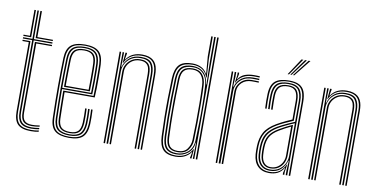

<svg xmlns="http://www.w3.org/2000/svg" viewBox="-76 -1017 2458 1241"><g transform="rotate(10 1153.5 -397.0)"><path d="M177.5 -10.2Q128 -10.2 106.5 -32.2Q85 -54.2 85 -104.8V-574.8H23.8V-583.2H85V-770H94.8V-583.2H216.8V-574.8H94.8V-104.8Q94.8 -58.8 114 -38.8Q133.2 -18.8 177.5 -18.8Q189.5 -18.8 202.2 -20Q215 -21.2 228.8 -23.5V-15Q217 -12.8 203.8 -11.5Q190.5 -10.2 177.5 -10.2ZM177.5 6.2Q117.5 6.2 91.5 -19.5Q65.5 -45.2 65.5 -104.8V-558.2H23.8V-566.5H75.2V-104.8Q75.2 -49.5 98.9 -25.8Q122.5 -2 177.5 -2Q190.5 -2 203.9 -3.2Q217.2 -4.5 228.8 -7V1.5Q208.2 6.2 177.5 6.2ZM177.5 -27Q138.5 -27 121.5 -45.1Q104.5 -63.2 104.5 -104.8V-566.5H216.8V-558.2H114.5V-104.8Q114.5 -67.5 129.1 -51.5Q143.8 -35.5 177.5 -35.5Q186.2 -35.5 199.8 -36.2Q213.2 -37 228.8 -40V-31.8Q214.8 -29.5 201.6 -28.2Q188.5 -27 177.5 -27ZM23.8 -591.8V-600H65.5V-770H75.2V-591.8ZM104.5 -591.8V-770H114.5V-600H216.8V-591.8Z M428.2 6.2Q364.8 6.2 335 -18.8Q305.2 -43.8 303.5 -103.2Q301.8 -161.5 301.1 -213.4Q300.5 -265.2 300.5 -312.9Q300.5 -360.5 301.4 -405.8Q302.2 -451 303.5 -495.8Q305.5 -555 334.6 -580.6Q363.8 -606.2 428 -606.2Q490 -606.2 518 -581Q546 -555.8 548.5 -496.8Q549 -488.5 549.5 -464.6Q550 -440.8 550.2 -408.4Q550.5 -376 549.9 -342.1Q549.2 -308.2 547.2 -280H349.5Q349.8 -250.5 350.1 -222.4Q350.5 -194.2 351.1 -165.5Q351.8 -136.8 352.5 -105.2Q353.8 -66.8 371 -49.8Q388.2 -32.8 428.2 -32.8Q464.2 -32.8 480.9 -49.6Q497.5 -66.5 499.5 -105.8Q500.5 -124.8 500.2 -152.9Q500 -181 498.8 -200H508.5Q510 -176.5 510.1 -148.6Q510.2 -120.8 509.5 -105.2Q507.2 -62.2 488.2 -43.6Q469.2 -25 428.2 -25Q383.5 -25 363.8 -43.8Q344 -62.5 342.5 -105Q341.5 -140.5 340.9 -171.5Q340.2 -202.5 340 -231.4Q339.8 -260.2 339.5 -288.5H537.8Q539 -314.8 539.5 -347.1Q540 -379.5 539.9 -410.6Q539.8 -441.8 539.5 -465.1Q539.2 -488.5 538.8 -496.2Q536.5 -551.5 510.5 -575Q484.5 -598.5 428 -598.5Q368.2 -598.5 341.6 -574.4Q315 -550.2 313.2 -494.8Q312 -451.8 311.1 -406.6Q310.2 -361.5 310.2 -313.5Q310.2 -265.5 310.9 -213.5Q311.5 -161.5 313.2 -104.5Q314.8 -49.5 341.4 -25.5Q368 -1.5 428.2 -1.5Q484.2 -1.5 510.1 -25.2Q536 -49 538.8 -104.2Q539.2 -113.5 539.4 -130.6Q539.5 -147.8 539.1 -166.6Q538.8 -185.5 537.8 -200H547.5Q549 -178.2 549.1 -148.9Q549.2 -119.5 548.5 -103.8Q545.5 -44.8 517.5 -19.2Q489.5 6.2 428.2 6.2ZM428.2 -9.2Q374.8 -9.2 349.6 -30.9Q324.5 -52.5 323 -104.5Q321.5 -160 320.8 -211Q320 -262 320 -309.9Q320 -357.8 320.9 -403.6Q321.8 -449.5 323 -494.5Q324.5 -546 349 -568.4Q373.5 -590.8 428 -590.8Q480 -590.8 503.4 -568.6Q526.8 -546.5 529 -496Q529.5 -485.8 530 -452.4Q530.5 -419 530.2 -376.6Q530 -334.2 528.2 -296.8H329.8Q329.8 -253.5 330.5 -204.1Q331.2 -154.8 332.8 -104.8Q334.2 -57.5 356.8 -37.4Q379.2 -17.2 428.2 -17.2Q474.5 -17.2 495.6 -37.6Q516.8 -58 519.2 -105Q520 -119.2 519.9 -148.5Q519.8 -177.8 518.2 -200H528Q529.5 -177.8 529.6 -148.5Q529.8 -119.2 529 -104.5Q526.5 -53.5 503 -31.4Q479.5 -9.2 428.2 -9.2ZM329.8 -305.2H518.8Q520.2 -343.5 520.4 -383.2Q520.5 -423 520.1 -453.8Q519.8 -484.5 519.2 -495.5Q517.2 -541.8 496.4 -562.2Q475.5 -582.8 428 -582.8Q377 -582.8 355.6 -561.5Q334.2 -540.2 332.8 -494Q331.2 -446.8 330.6 -399.1Q330 -351.5 329.8 -305.2ZM339.8 -313.5Q339.8 -342 340 -371Q340.2 -400 340.9 -430.4Q341.5 -460.8 342.5 -493.8Q344 -537.5 363.9 -556.2Q383.8 -575 428 -575Q471 -575 489.4 -555.9Q507.8 -536.8 509.5 -495Q510 -483.2 510.4 -453.8Q510.8 -424.2 510.6 -386.9Q510.5 -349.5 509.2 -313.5ZM349.5 -322H499.8Q500.5 -358.2 500.6 -393.9Q500.8 -429.5 500.4 -456.8Q500 -484 499.5 -494.5Q498 -532.8 481.8 -550Q465.5 -567.2 428 -567.2Q388.2 -567.2 371 -549.9Q353.8 -532.5 352.5 -493.5Q351.5 -462 350.9 -433.2Q350.2 -404.5 350 -377.2Q349.8 -350 349.5 -322Z M897.5 0V-490Q897.5 -514.2 893.1 -534Q888.8 -553.8 878.1 -568.2Q867.5 -582.8 848.6 -590.5Q829.8 -598.2 800.5 -598.2Q759.8 -598.2 731.5 -580.1Q703.2 -562 689 -531.8H686.5L693.2 -600H703V-593L696.2 -556H698.5Q717 -582.8 743.4 -594.6Q769.8 -606.5 802.2 -606.5Q827.2 -606.5 845.4 -600.9Q863.5 -595.2 875.4 -585.1Q887.2 -575 894.2 -560.6Q901.2 -546.2 904.1 -528.6Q907 -511 907 -490.5V0ZM654.5 0V-600H664.2V0ZM693.5 0V-476.5Q693.5 -500.5 705.6 -522.8Q717.8 -545 740.5 -559.6Q763.2 -574.2 795.2 -574.2Q816.8 -574.2 831 -568.1Q845.2 -562 853.4 -550.8Q861.5 -539.5 864.8 -523.9Q868 -508.2 868 -489V0H858.2V-489Q858.2 -512.8 852.9 -530Q847.5 -547.2 833.6 -556.6Q819.8 -566 794.2 -566Q767.8 -566 747.2 -553.5Q726.8 -541 715.1 -520.6Q703.5 -500.2 703.5 -476.8L703.2 0ZM674 0V-600H683.8L681.5 -505.2H683.8Q694.2 -543.5 723.8 -567Q753.2 -590.5 798.2 -590.2Q850.2 -590.2 868.9 -563.9Q887.5 -537.5 887.5 -489.8V0H877.8V-489.5Q877.8 -534.2 860.5 -558.2Q843.2 -582.2 796.8 -582.2Q761.2 -582.2 736.1 -566.8Q711 -551.2 697.6 -526.9Q684.2 -502.5 684.2 -476.5V0Z M1269.5 0H1259.8V-800H1269.5ZM1250 0H1240.5L1243.5 -106.8H1241.5Q1236.8 -59.5 1204.8 -34.4Q1172.8 -9.2 1129 -9.2Q1082.5 -9.2 1060.8 -32.4Q1039 -55.5 1036.5 -109.5Q1034 -171.8 1033.1 -232.5Q1032.2 -293.2 1033.1 -356.5Q1034 -419.8 1036.5 -489.2Q1038.8 -544.5 1062.5 -567.6Q1086.2 -590.8 1136.8 -590.8Q1182 -590.8 1209.1 -564Q1236.2 -537.2 1241.2 -488H1243.8L1240.2 -636.5V-800H1250ZM1131.2 -17.2Q1159.5 -17.2 1183 -28.8Q1206.5 -40.2 1221.1 -63Q1235.8 -85.8 1237 -119Q1239.2 -172 1240.5 -234.5Q1241.8 -297 1241.1 -359.9Q1240.5 -422.8 1237 -476.8Q1235 -510.2 1223.1 -533.9Q1211.2 -557.5 1190.5 -570.1Q1169.8 -582.8 1140.2 -582.8Q1092.8 -582.8 1070.5 -561.5Q1048.2 -540.2 1046.5 -489.5Q1044 -419.2 1043.1 -357Q1042.2 -294.8 1043.1 -234.5Q1044 -174.2 1046.5 -109.5Q1048.5 -60 1068.1 -38.6Q1087.8 -17.2 1131.2 -17.2ZM1134 -25Q1094.2 -25 1076.1 -44.8Q1058 -64.5 1056 -109.8Q1053.8 -172.2 1052.9 -231.9Q1052 -291.5 1052.8 -354.5Q1053.5 -417.5 1056.2 -490Q1058 -535.5 1077.8 -555.4Q1097.5 -575.2 1140.8 -575.2Q1181.5 -575.2 1203.5 -549.4Q1225.5 -523.5 1227.2 -476.8Q1229.5 -426 1230.1 -363.5Q1230.8 -301 1230.1 -237.4Q1229.5 -173.8 1227.5 -119.2Q1226.5 -84.2 1204.6 -54.6Q1182.8 -25 1134 -25ZM1134.5 -32.8Q1177.8 -32.8 1197.1 -60.1Q1216.5 -87.5 1217.5 -119.5Q1219.5 -170 1220.2 -231.9Q1221 -293.8 1220.5 -357.2Q1220 -420.8 1217.5 -476.5Q1215.8 -519.5 1196.4 -543.4Q1177 -567.2 1141 -567.2Q1102.5 -567.2 1085 -549.1Q1067.5 -531 1066 -489.8Q1062 -380.2 1062.1 -290.4Q1062.2 -200.5 1066 -110.5Q1067.5 -68.2 1083.8 -50.5Q1100 -32.8 1134.5 -32.8ZM1127 6.2Q1070.2 6.2 1045 -20.9Q1019.8 -48 1017 -109Q1014.5 -173.5 1013.5 -234.1Q1012.5 -294.8 1013.5 -357.2Q1014.5 -419.8 1017 -489.5Q1019.5 -549.5 1045.1 -577.9Q1070.8 -606.2 1132.5 -606.2Q1165.8 -606.2 1190.5 -593.5Q1215.2 -580.8 1227.8 -556.5H1230L1220.8 -669V-800H1230.5V-654.5L1237.8 -532.5H1235.2Q1220.2 -569 1194.6 -583.6Q1169 -598.2 1135.2 -598.2Q1080.5 -598.2 1054.9 -573.5Q1029.2 -548.8 1027 -490.5Q1024 -418.2 1023.1 -355.2Q1022.2 -292.2 1023.2 -232.2Q1024.2 -172.2 1027 -108.8Q1029.5 -50.8 1053.5 -26.1Q1077.5 -1.5 1128.8 -1.5Q1163.5 -1.5 1191.1 -17Q1218.8 -32.5 1234 -62H1236.8L1231.5 0H1221.8V-4.8L1229.5 -41.5H1227.2Q1213.2 -20.5 1187.5 -7.1Q1161.8 6.2 1127 6.2Z M1410 0V-600H1419.8V-568L1416 -505.2H1419.8Q1429.5 -542.5 1459.2 -563.5Q1489 -584.5 1532.8 -584.5Q1544.5 -584.5 1555.4 -584.2Q1566.2 -584 1574.5 -583.5V-575Q1564.2 -575.5 1552.4 -575.8Q1540.5 -576 1529.2 -576Q1495 -576 1470.8 -561.5Q1446.5 -547 1433.9 -524.2Q1421.2 -501.5 1421.2 -476.5V0ZM1390.5 0V-600H1400.2V0ZM1429.5 0V-476.5Q1429.5 -512.2 1456.8 -539.9Q1484 -567.5 1528 -567.5Q1539.2 -567.5 1551.4 -567.2Q1563.5 -567 1574.5 -566.5V-558.2Q1562.8 -558.8 1551 -558.9Q1539.2 -559 1527.8 -559Q1490.8 -559 1465.1 -535.5Q1439.5 -512 1439.5 -476.8V0ZM1422.8 -531.8 1429.5 -580.2V-600H1439.2V-588L1432.5 -556H1434.5Q1451 -582.2 1478.2 -591.8Q1505.5 -601.2 1536.8 -601.2Q1545.5 -601.2 1554.9 -601Q1564.2 -600.8 1574.5 -600V-591.8Q1564.2 -592.2 1554.6 -592.5Q1545 -592.8 1535.2 -592.8Q1495.5 -592.8 1467.1 -577Q1438.8 -561.2 1425 -531.8Z M1869.8 0V-484.8Q1869.8 -543.2 1846.9 -570.9Q1824 -598.5 1766.8 -598.5Q1712 -598.5 1683.8 -576.2Q1655.5 -554 1653.2 -497Q1652.2 -474.2 1652.5 -450Q1652.8 -425.8 1654 -401.2H1644.5Q1643 -427 1642.8 -451Q1642.5 -475 1643.5 -497.2Q1645.8 -557 1675.5 -581.6Q1705.2 -606.2 1766.8 -606.2Q1809 -606.2 1833.6 -593.1Q1858.2 -580 1868.9 -553Q1879.5 -526 1879.5 -484.8V0ZM1742.8 -18Q1777.5 -18 1801.4 -33.9Q1825.2 -49.8 1837.9 -74.4Q1850.5 -99 1850.5 -124.5V-340.5Q1820.5 -328.2 1793.4 -315.1Q1766.2 -302 1747 -290.8Q1704.5 -265.5 1685 -234.4Q1665.5 -203.2 1663.8 -151.8Q1663.2 -136.5 1663.5 -125.9Q1663.8 -115.2 1664.8 -100.5Q1667.8 -60.8 1688.2 -39.4Q1708.8 -18 1742.8 -18ZM1743.5 -25.8Q1712.8 -25.8 1695 -45.8Q1677.2 -65.8 1674.5 -101.8Q1673.2 -117 1673.2 -127.2Q1673.2 -137.5 1673.5 -151Q1675 -200.8 1693.4 -230Q1711.8 -259.2 1751.8 -283Q1772.5 -295.2 1794.9 -306.9Q1817.2 -318.5 1840.2 -328V-124.2Q1840.2 -100.8 1829.4 -78Q1818.5 -55.2 1797 -40.5Q1775.5 -25.8 1743.5 -25.8ZM1743.8 -33.8Q1770.5 -33.8 1789.9 -46.6Q1809.2 -59.5 1819.9 -80.1Q1830.5 -100.8 1830.5 -124V-315Q1810.8 -306 1793.1 -296.2Q1775.5 -286.5 1756.2 -275.2Q1717.5 -252 1701 -224.2Q1684.5 -196.5 1683.2 -150.5Q1683 -138.8 1683 -128Q1683 -117.2 1684.2 -102Q1686.5 -69.8 1702 -51.8Q1717.5 -33.8 1743.8 -33.8ZM1740.5 5.5Q1694.2 5.5 1666.8 -21.5Q1639.2 -48.5 1635.2 -99.2Q1634.2 -113.8 1634.1 -125.9Q1634 -138 1634.5 -153.2Q1636 -205.2 1657.1 -243.6Q1678.2 -282 1733.2 -314Q1746.8 -321.8 1761.8 -329.6Q1776.8 -337.5 1793.9 -345.5Q1811 -353.5 1830.8 -361.8V-484.8Q1830.8 -526.2 1816.4 -546.8Q1802 -567.2 1766.8 -567.2Q1729.2 -567.2 1711.5 -550Q1693.8 -532.8 1692.2 -494.8Q1691.5 -475.2 1691.8 -451.1Q1692 -427 1693.2 -401.2H1683.5Q1682 -428 1681.9 -452.2Q1681.8 -476.5 1682.5 -495Q1684.2 -537.8 1704.4 -556.4Q1724.5 -575 1766.8 -575Q1807.8 -575 1824.1 -552.4Q1840.5 -529.8 1840.5 -484.8V-355.2Q1811 -343 1783.6 -330Q1756.2 -317 1737.8 -306.2Q1690.2 -278.8 1668 -243.4Q1645.8 -208 1644.2 -153Q1644 -138 1644 -126.2Q1644 -114.5 1645 -99.8Q1648.8 -53 1673.8 -27.8Q1698.8 -2.5 1741.2 -2.5Q1783.8 -2.5 1807.8 -21Q1831.8 -39.5 1845.5 -69.2H1848L1840.5 -20.8V0H1830.8V-13L1839.2 -44.8H1837Q1820 -18 1796.6 -6.2Q1773.2 5.5 1740.5 5.5ZM1850 0V-33L1853.8 -95.8H1851.5Q1840.8 -58 1813.8 -34Q1786.8 -10 1742 -10Q1703.2 -10 1680.6 -33.9Q1658 -57.8 1655 -100.2Q1654 -115.5 1653.9 -126.6Q1653.8 -137.8 1654 -152.2Q1655.5 -205.8 1676 -238.9Q1696.5 -272 1742.8 -298.8Q1755.8 -306.2 1772.5 -314.6Q1789.2 -323 1809 -332Q1828.8 -341 1850.5 -350V-484.8Q1850.5 -534 1832 -558.4Q1813.5 -582.8 1766.8 -582.8Q1719 -582.8 1696.9 -562.4Q1674.8 -542 1672.8 -495.2Q1672 -478 1672.1 -453.1Q1672.2 -428.2 1673.8 -401.2H1664Q1662.5 -427.5 1662.4 -452.4Q1662.2 -477.2 1663 -495.5Q1665 -546.2 1689.2 -568.5Q1713.5 -590.8 1766.8 -590.8Q1818.2 -590.8 1839.1 -564.9Q1860 -539 1860 -484.8V0ZM1749.2 -645 1820.8 -754H1832.8L1758 -645ZM1784 -645 1868 -754H1879.8L1792.8 -645ZM1766.8 -645 1844.5 -754H1856.2L1775.2 -645Z M2240.5 0V-490Q2240.5 -514.2 2236.1 -534Q2231.8 -553.8 2221.1 -568.2Q2210.5 -582.8 2191.6 -590.5Q2172.8 -598.2 2143.5 -598.2Q2102.8 -598.2 2074.5 -580.1Q2046.2 -562 2032 -531.8H2029.5L2036.2 -600H2046V-593L2039.2 -556H2041.5Q2060 -582.8 2086.4 -594.6Q2112.8 -606.5 2145.2 -606.5Q2170.2 -606.5 2188.4 -600.9Q2206.5 -595.2 2218.4 -585.1Q2230.2 -575 2237.2 -560.6Q2244.2 -546.2 2247.1 -528.6Q2250 -511 2250 -490.5V0ZM1997.5 0V-600H2007.2V0ZM2036.5 0V-476.5Q2036.5 -500.5 2048.6 -522.8Q2060.8 -545 2083.5 -559.6Q2106.2 -574.2 2138.2 -574.2Q2159.8 -574.2 2174 -568.1Q2188.2 -562 2196.4 -550.8Q2204.5 -539.5 2207.8 -523.9Q2211 -508.2 2211 -489V0H2201.2V-489Q2201.2 -512.8 2195.9 -530Q2190.5 -547.2 2176.6 -556.6Q2162.8 -566 2137.2 -566Q2110.8 -566 2090.2 -553.5Q2069.8 -541 2058.1 -520.6Q2046.5 -500.2 2046.5 -476.8L2046.2 0ZM2017 0V-600H2026.8L2024.5 -505.2H2026.8Q2037.2 -543.5 2066.8 -567Q2096.2 -590.5 2141.2 -590.2Q2193.2 -590.2 2211.9 -563.9Q2230.5 -537.5 2230.5 -489.8V0H2220.8V-489.5Q2220.8 -534.2 2203.5 -558.2Q2186.2 -582.2 2139.8 -582.2Q2104.2 -582.2 2079.1 -566.8Q2054 -551.2 2040.6 -526.9Q2027.2 -502.5 2027.2 -476.5V0Z"/></g></svg>

Font: Big Shoulders Inline Text ExtraLight
Style: Regular
Weight: 250
Version: Version 2.002